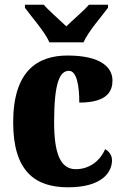

<svg xmlns="http://www.w3.org/2000/svg" viewBox="-20 -786 529 816"><path d="M190 -606H335C354 -651 411 -715 439 -753V-766H358C339 -743 288 -700 262 -674C235 -700 185 -743 166 -766H86V-753C113 -715 171 -651 190 -606ZM269 10C414 10 456 -54 456 -105C456 -125 445 -142 427 -152C406 -104 362 -67 302 -67C236 -67 210 -135 210 -267C210 -435 234 -485 273 -485C306 -485 317 -422 317 -350C440 -350 458 -402 458 -444C458 -498 411 -550 267 -550C138 -550 36 -483 36 -266C36 -58 129 10 269 10Z"/></svg>

Font: Noto Serif Armenian Condensed Black
Style: Regular
Weight: 900
Width: 3
Designer: Monotype Design Team
Foundry: Monotype Imaging Inc.
Version: Version 2.008